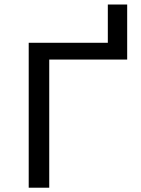

<svg xmlns="http://www.w3.org/2000/svg" viewBox="-20 -853 640 872"><path d="M469.7 -658.7V-832.5H557.6V-582.5H203.6V-0.5H110.4V-658.7Z"/></svg>

Font: Cousine
Style: Regular
Weight: 400
Monospace: yes
Designer: Steve Matteson
Foundry: Ascender Corporation
Version: Version 1.20